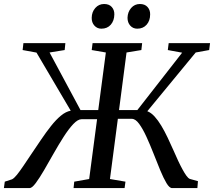

<svg xmlns="http://www.w3.org/2000/svg" viewBox="-48 -964 1096 984"><path d="M-28 0 -23.5 -33 13.5 -45Q24 -50 38.8 -68.2Q53.5 -86.5 72.2 -114.2Q91 -142 112 -173.5Q137 -210.5 162.5 -248.2Q188 -286 213.5 -318.2Q239 -350.5 264.5 -371.5Q290 -392.5 314.5 -396.5L139 -694.5L68 -707.5L72 -743H287L283.5 -707.5L206 -695L364.5 -400H455.5L494.5 -695L422 -707.5L426.5 -743H680.5L676.5 -707.5L600.5 -695L562 -400H656L885.5 -694L812 -707.5L816.5 -743H1028.5L1024 -707.5L955 -695L707 -394Q726.5 -386.5 744.2 -367Q762 -347.5 778.8 -319.5Q795.5 -291.5 811 -259Q826.5 -226.5 841 -193.5Q853 -166 864.5 -141.2Q876 -116.5 886.8 -96.8Q897.5 -77 907 -63.8Q916.5 -50.5 925 -47L966.5 -35.5L963.5 0H834Q820.5 0 805.2 -25.5Q790 -51 773.2 -91.5Q756.5 -132 738.8 -177.2Q721 -222.5 702.5 -263Q684 -303.5 665.2 -329.2Q646.5 -355 627.5 -355H556L515.5 -46.5L595 -33L590.5 0H329L332.5 -33L409 -46.5L449.5 -353H370Q351 -353 327.2 -327.8Q303.5 -302.5 277.8 -262.2Q252 -222 226.5 -176.8Q201 -131.5 177.5 -91.2Q154 -51 135 -25.5Q116 0 103.5 0ZM471.5 -817Q450 -817 435.8 -832.8Q421.5 -848.5 422 -873Q422.5 -903 440.5 -923.2Q458.5 -943.5 485.5 -943.5Q511.5 -943.5 525 -928Q538.5 -912.5 538 -890Q537.5 -858 519.8 -837.5Q502 -817 471.5 -817ZM655.5 -817Q633.5 -817 619.5 -832.8Q605.5 -848.5 605.5 -873Q606.5 -903 624.2 -923.2Q642 -943.5 669 -943.5Q694.5 -943.5 708.2 -928Q722 -912.5 721.5 -890Q721.5 -858 703.5 -837.5Q685.5 -817 655.5 -817Z"/></svg>

Font: Merriweather 60pt
Style: Italic
Weight: 400
Italic angle: -7.8°
Version: Version 2.101